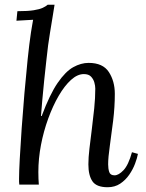

<svg xmlns="http://www.w3.org/2000/svg" viewBox="-20 -775 612 806"><path d="M432 11Q385 11 368 -14Q351 -39 351 -85Q351 -113 355.5 -151.5Q360 -190 365.5 -233Q371 -276 375.5 -320Q380 -364 380 -403Q380 -415 376 -429Q372 -443 362 -453.5Q352 -464 332 -464Q305 -464 278 -439.5Q251 -415 226.5 -373Q202 -331 182.5 -277.5Q163 -224 152 -166.5Q141 -109 141 -53Q141 -38 141.5 -25.5Q142 -13 143 0H61Q60 -7 60 -12.5Q60 -18 60 -26Q60 -53 63 -109Q66 -165 71 -236.5Q76 -308 82.5 -383Q89 -458 96 -525.5Q103 -593 110 -639Q114 -665 115.5 -672Q117 -679 119 -692L49 -688L53 -728Q97 -728 121.5 -732Q146 -736 159 -742Q172 -748 180 -755H209Q205 -730 200 -699Q195 -668 190 -638Q185 -608 182 -585Q179 -560 174.5 -520.5Q170 -481 165.5 -437.5Q161 -394 157.5 -354Q154 -314 152 -288H155Q189 -379 222 -427Q255 -475 287.5 -493Q320 -511 352 -511Q412 -511 437 -472.5Q462 -434 462 -381Q462 -326 455 -268.5Q448 -211 441 -162.5Q434 -114 434 -85Q434 -67 438.5 -53Q443 -39 461 -39Q478 -39 498.5 -60.5Q519 -82 534 -136L559 -129Q556 -112 547 -88Q538 -64 522.5 -41.5Q507 -19 484.5 -4Q462 11 432 11Z"/></svg>

Font: Lora
Style: Italic
Weight: 400
Italic angle: -3°
Designer: Olga Karpushina, Alexei Vanyashin (Cyrillic)
Foundry: Cyreal
Version: Version 3.008